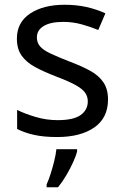

<svg xmlns="http://www.w3.org/2000/svg" viewBox="-20 -566 519 807"><path d="M434 -148Q434 -70 376 -30Q318 10 220 10Q164 10 123.5 1Q83 -8 52 -24V-104Q84 -88 129.5 -74.5Q175 -61 222 -61Q289 -61 319 -82.5Q349 -104 349 -140Q349 -160 338 -176Q327 -192 298.5 -208Q270 -224 217 -244Q165 -264 128 -284Q91 -304 71 -332Q51 -360 51 -404Q51 -472 106.5 -509Q162 -546 252 -546Q301 -546 343.5 -536.5Q386 -527 423 -510L393 -440Q359 -454 322 -464Q285 -474 246 -474Q192 -474 163.5 -456.5Q135 -439 135 -409Q135 -387 148 -371.5Q161 -356 191.5 -341.5Q222 -327 273 -307Q324 -288 360 -268Q396 -248 415 -219.5Q434 -191 434 -148ZM304 70Q300 88 287.5 115.5Q275 143 258.5 171Q242 199 224 221H176V209Q184 192 192.5 165.5Q201 139 208 110.5Q215 82 217 61H304Z"/></svg>

Font: Noto Sans Wancho
Style: Regular
Weight: 400
Designer: Monotype Design Team
Foundry: Monotype Imaging Inc.
Version: Version 2.001; ttfautohint (v1.8.4.7-5d5b)